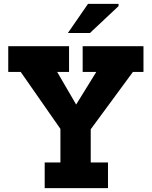

<svg xmlns="http://www.w3.org/2000/svg" viewBox="-20 -981 790 1001"><path d="M598 -949 449 -809H334L439 -961H598ZM673 -606 453 -307V-134H543V0H213V-134H295V-309L88 -606H23V-740H340V-606H278L377 -436L482 -606H411V-740H728V-606Z"/></svg>

Font: Arvo
Style: Bold
Weight: 700
Designer: Anton Koovit (Cyrillic Expansion: Cyreal)
Foundry: Anton Koovit, Yassin Baggar
Version: Version 3.000